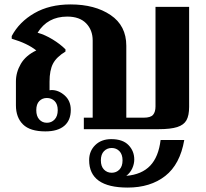

<svg xmlns="http://www.w3.org/2000/svg" viewBox="-20 -584 930 868"><path d="M33 -421Q67 -485 135.5 -524.5Q204 -564 299 -564Q409 -564 480 -516Q551 -468 551 -377V-52H630Q661 -52 672 -65Q683 -78 683 -103V-553H835V-101Q835 -62 823 -40.5Q811 -19 781 -9.5Q751 0 697 0H359V-52H399V-401Q399 -448 369.5 -478.5Q340 -509 284 -509Q195 -509 150 -436Q183 -427 217.5 -406Q252 -385 276 -361V-351Q235 -326 219.5 -296Q204 -266 204 -215V-176L213 -177Q245 -177 272.5 -152.5Q300 -128 300 -87Q300 -40 270.5 -15Q241 10 185 10Q116 10 84 -21.5Q52 -53 52 -108V-216Q52 -257 74 -295Q96 -333 144 -356Q104 -388 33 -409ZM192 -29Q213 -29 227 -44Q241 -59 241 -86Q241 -113 227 -127Q213 -141 192 -141Q171 -141 157.5 -127Q144 -113 144 -86Q144 -59 157.5 -44Q171 -29 192 -29ZM483 45Q535 45 561 72Q587 99 587 137Q587 157 578 177Q569 197 551 211Q621 205 659 165Q697 125 706 49H813Q794 159 727 211.5Q660 264 557 264Q383 264 383 140Q383 99 410.5 72Q438 45 483 45ZM485 197Q506 197 520 182.5Q534 168 534 141Q534 114 520 99.5Q506 85 485 85Q464 85 450 99.5Q436 114 436 141Q436 168 450 182.5Q464 197 485 197Z"/></svg>

Font: Trirong
Style: Bold
Weight: 700
Designer: Katatrad Team
Foundry: CadsonDemak
Version: Version 1.001